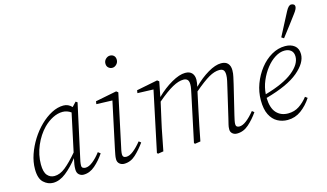

<svg xmlns="http://www.w3.org/2000/svg" viewBox="-88 -1033 2259 1327"><g transform="rotate(-15 1041.5 -369.5)"><path d="M101 -132Q101 -77 121 -53.5Q141 -30 172 -30Q211 -30 250.5 -61.5Q290 -93 341 -153L399 -424Q371 -444 339 -444Q304 -444 268.5 -426Q233 -408 202 -377Q157 -331 129 -265.5Q101 -200 101 -132ZM369 13Q350 13 336 0.5Q322 -12 322 -37Q322 -56 324.5 -71.5Q327 -87 332 -110L333 -115Q290 -60 244 -23.5Q198 13 151 13Q114 13 83.5 -15Q53 -43 53 -111Q53 -162 71 -214.5Q89 -267 119.5 -315.5Q150 -364 189 -402Q228 -440 271 -462.5Q314 -485 356 -485Q391 -485 416 -458L445 -489L457 -481L377 -114Q373 -98 370 -81.5Q367 -65 367 -52Q367 -40 375 -35Q383 -30 394 -30Q418 -30 447 -53Q476 -76 503 -112L520 -99Q490 -54 451.5 -20.5Q413 13 369 13Z M612 -32Q612 -48 615 -62.5Q618 -77 623 -103L693 -431L579 -435L582 -455L734 -485L747 -475L670 -114Q666 -98 663 -81.5Q660 -65 660 -54Q660 -30 686 -30Q709 -30 736.5 -51.5Q764 -73 795 -111L810 -99Q778 -54 741.5 -20.5Q705 13 659 13Q640 13 626 1Q612 -11 612 -32ZM752 -649Q736 -649 724 -659.5Q712 -670 712 -689Q712 -709 726 -722Q740 -735 756 -735Q773 -735 784 -724.5Q795 -714 795 -695Q795 -676 781.5 -662.5Q768 -649 752 -649Z M1467 13Q1447 13 1434 1.5Q1421 -10 1421 -28Q1421 -47 1425 -62Q1429 -77 1435 -103L1483 -309Q1489 -334 1494 -357Q1499 -380 1499 -398Q1499 -423 1489.5 -433Q1480 -443 1460 -443Q1426 -443 1385 -419.5Q1344 -396 1277 -339Q1276 -335 1275.5 -331.5Q1275 -328 1274 -325L1249 -208Q1238 -156 1227.5 -104.5Q1217 -53 1207 0L1168 6L1161 0L1230 -325Q1234 -345 1238 -364Q1242 -383 1242 -399Q1242 -423 1232 -433Q1222 -443 1203 -443Q1169 -443 1124.5 -418.5Q1080 -394 1013 -337L984 -208Q972 -156 962.5 -104.5Q953 -53 942 0L903 6L896 0L987 -431L873 -435L876 -455L1027 -485L1040 -475L1019 -368Q1072 -420 1129 -452.5Q1186 -485 1227 -485Q1259 -485 1275 -467.5Q1291 -450 1291 -420Q1291 -410 1289 -397Q1287 -384 1284 -370Q1336 -422 1389.5 -453.5Q1443 -485 1484 -485Q1516 -485 1532 -467.5Q1548 -450 1548 -419Q1548 -395 1542.5 -372Q1537 -349 1531 -321L1481 -114Q1477 -97 1473.5 -80.5Q1470 -64 1470 -53Q1470 -30 1495 -30Q1518 -30 1546 -51.5Q1574 -73 1605 -111L1620 -99Q1589 -54 1551 -20.5Q1513 13 1467 13Z M1930 -456Q1897 -456 1862.5 -434.5Q1828 -413 1799 -376Q1770 -339 1750.5 -293Q1731 -247 1728 -198Q1862 -236 1928 -289Q1994 -342 1994 -397Q1994 -426 1976.5 -441Q1959 -456 1930 -456ZM1829 13Q1790 13 1757 -5Q1724 -23 1704 -62.5Q1684 -102 1684 -166Q1684 -226 1705 -282.5Q1726 -339 1762 -385Q1798 -431 1844.5 -458Q1891 -485 1942 -485Q1983 -485 2009 -464.5Q2035 -444 2035 -403Q2035 -341 1960.5 -278.5Q1886 -216 1727 -172Q1729 -99 1760.5 -64.5Q1792 -30 1844 -30Q1889 -30 1923.5 -53Q1958 -76 1985 -111L2001 -99Q1969 -50 1926 -18.5Q1883 13 1829 13ZM1933 -550Q1953 -590 1977 -634.5Q2001 -679 2018 -713Q2038 -752 2057 -752Q2067 -752 2075 -747Q2083 -742 2083 -730Q2083 -714 2060 -684Q2038 -654 2007.5 -614Q1977 -574 1950 -539Z"/></g></svg>

Font: Source Serif Pro Light
Style: Italic
Weight: 300
Italic angle: -12°
Designer: Frank Grießhammer
Foundry: Adobe Systems Incorporated
Version: Version 3.001;hotconv 1.0.111;makeotfexe 2.5.65597